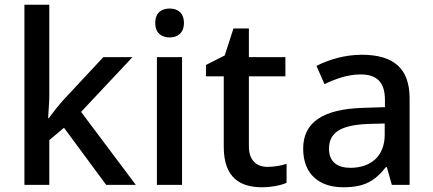

<svg xmlns="http://www.w3.org/2000/svg" viewBox="-20 -780 1828 810"><path d="M188 -380V-760H83V0H188V-189L250 -241L428 0H553L322 -308L539 -539H416L251 -362C231 -341 201 -302 186 -282H183C185 -312 188 -353 188 -380Z M696 -744C662 -744 635 -727 635 -683C635 -640 662 -622 696 -622C728 -622 756 -640 756 -683C756 -727 728 -744 696 -744ZM748 -539H642V0H748Z M1108 -76C1062 -76 1030 -104 1030 -162V-458H1184V-539H1030V-660H965L928 -546L849 -506V-458H924V-160C924 -27 997 10 1085 10C1124 10 1166 2 1189 -9V-89C1167 -81 1136 -76 1108 -76Z M1506 -549C1434 -549 1366 -528 1315 -502L1349 -425C1395 -447 1446 -466 1501 -466C1566 -466 1604 -437 1604 -358V-328L1512 -325C1341 -320 1259 -263 1259 -153C1259 -41 1331 10 1428 10C1518 10 1561 -16 1608 -75H1612L1633 0H1708V-365C1708 -491 1641 -549 1506 -549ZM1531 -257 1603 -259V-212C1603 -118 1541 -72 1458 -72C1405 -72 1368 -96 1368 -152C1368 -215 1408 -252 1531 -257Z"/></svg>

Font: Noto Sans Bamum Medium
Style: Regular
Weight: 500
Designer: Monotype Design Team
Foundry: Monotype Imaging Inc.
Version: Version 2.002